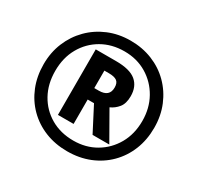

<svg xmlns="http://www.w3.org/2000/svg" viewBox="-155 -909 1139 1104"><g transform="rotate(30 414.0 -357.0)"><path d="M414 10Q334 10 267 -17Q200 -44 150.5 -93.5Q101 -143 74 -210Q47 -277 47 -357Q47 -435 74.5 -501.5Q102 -568 151.5 -618Q201 -668 268 -696Q335 -724 414 -724Q492 -724 559 -697Q626 -670 675.5 -620.5Q725 -571 753 -504Q781 -437 781 -357Q781 -277 754 -210Q727 -143 677.5 -93.5Q628 -44 561 -17Q494 10 414 10ZM414 -61Q496 -61 561 -99Q626 -137 664 -203.5Q702 -270 702 -357Q702 -441 664.5 -508Q627 -575 562 -614Q497 -653 414 -653Q330 -653 264.5 -615Q199 -577 161.5 -510.5Q124 -444 124 -357Q124 -270 161 -203.5Q198 -137 263.5 -99Q329 -61 414 -61ZM264 -145V-580H399Q491 -580 532 -545.5Q573 -511 573 -447Q573 -398 551 -371Q529 -344 499 -331L605 -145H494L410 -307H368V-145ZM398 -383Q468 -383 468 -444Q468 -475 451 -487Q434 -499 398 -499H368V-383Z"/></g></svg>

Font: Noto Sans ExtraBold
Style: Regular
Weight: 800
Designer: Monotype Design Team
Foundry: Monotype Imaging Inc.
Version: Version 2.007